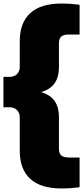

<svg xmlns="http://www.w3.org/2000/svg" viewBox="-22 -838 472 1088"><path d="M326.5 230Q208.5 230 149.2 175.2Q90 120.5 90 18V-173Q90 -198.5 74.2 -214.2Q58.5 -230 33 -230H-2.5V-402.5H33Q58.5 -402.5 74.2 -418Q90 -433.5 90 -459V-606Q90 -708.5 149.2 -763.2Q208.5 -818 326.5 -818Q356.5 -818 381.5 -816Q406.5 -814 429 -811V-642.5H368Q340.5 -642.5 326.2 -631.5Q312 -620.5 312 -593V-456Q312 -402.5 288 -367Q264 -331.5 210.5 -316Q264 -300.5 288 -265Q312 -229.5 312 -176V5Q312 32.5 326.2 43.5Q340.5 54.5 368 54.5H429V223Q406.5 226 381.5 228Q356.5 230 326.5 230Z"/></svg>

Font: Encode Sans SemiExpanded SemiExpanded Black
Style: Regular
Weight: 900
Width: 6
Designer: Multiple Designers
Foundry: Impallari Type
Version: Version 3.000; ttfautohint (v1.8.3) -l 8 -r 50 -G 200 -x 14 